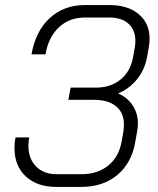

<svg xmlns="http://www.w3.org/2000/svg" viewBox="-20 -728 623 756"><path d="M569 -576Q569 -560 566 -543L559 -503Q550 -454 520 -416.5Q490 -379 445 -360Q481 -345 502 -313.5Q523 -282 523 -242Q523 -228 520 -211L513 -171Q499 -87 442.5 -39.5Q386 8 300 8H202Q126 8 81.5 -33.5Q37 -75 37 -145Q37 -167 41 -187H95Q92 -169 92 -154Q92 -103 122 -72.5Q152 -42 203 -42H300Q364 -42 406 -76Q448 -110 459 -171L466 -211Q468 -229 468 -237Q468 -284 437 -309.5Q406 -335 349 -335H249L258 -383H357Q416 -383 455 -415Q494 -447 504 -503L511 -543Q513 -552 513 -568Q513 -610 486 -634.5Q459 -659 411 -659H314Q253 -659 212 -620.5Q171 -582 159 -514H104Q120 -605 175.5 -656.5Q231 -708 314 -708H411Q484 -708 526.5 -672Q569 -636 569 -576Z"/></svg>

Font: Bai Jamjuree Light
Style: Italic
Weight: 300
Italic angle: -10°
Version: Version 1.000; ttfautohint (v1.6)